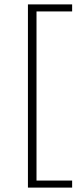

<svg xmlns="http://www.w3.org/2000/svg" viewBox="-20 -731 375 873"><path d="M308 -679H146V90H308V122H107V-711H308Z"/></svg>

Font: EauTestSC Light
Style: Regular
Weight: 300
Designer: Christian Thalmann (Catharsis Fonts)
Version: Version 0.001;PS 000.001;hotconv 1.0.88;makeotf.lib2.5.64775